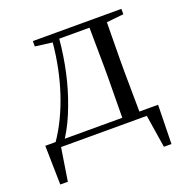

<svg xmlns="http://www.w3.org/2000/svg" viewBox="-123 -629 876 907"><g transform="rotate(-20 315.0 -175.5)"><path d="M138 -489 224 -478C208 -305 155 -146 76 -31H24L28 165H66L92 0H523L549 165H587L591 -31H497L495 -229V-288L497 -480L583 -489V-516H138ZM411 -31H122C149 -73 171 -120 189 -169C226 -266 249 -374 259 -484H411L413 -288V-229Z"/></g></svg>

Font: Harano Aji Mincho KR
Style: Regular
Weight: 400
Foundry: Masamichi Hosoda
Version: HaranoAjiMinchoKR-Regular version 20230610;ttx 4.39.4